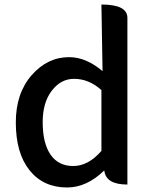

<svg xmlns="http://www.w3.org/2000/svg" viewBox="-20 -817 670 850"><path d="M277 13Q172 13 111 -63Q50 -139 50 -275Q50 -404 120 -484Q190 -564 286 -564Q361 -564 434 -502L429 -797Q544 -797 544 -738V0Q450 0 442 -60L441 -62Q364 13 277 13ZM304 -82Q371 -82 429 -149V-418Q374 -468 308 -468Q249 -468 209 -415Q169 -363 169 -276Q169 -183 204 -132Q239 -82 304 -82Z"/></svg>

Font: Swei Half Moon CJK SC
Style: Medium
Weight: 500
Version: Version 2.071